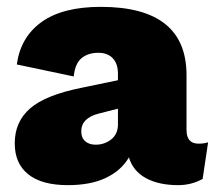

<svg xmlns="http://www.w3.org/2000/svg" viewBox="-20 -530 627 560"><path d="M587 -115 571 -8Q538 10 500 10Q443 10 405.5 -10.5Q368 -31 356 -71Q334 -33 289.5 -11.5Q245 10 178 10Q102 10 62.5 -21.5Q23 -53 23 -112Q23 -175 68 -214Q113 -253 218 -274L324 -296V-315Q324 -344 309 -360Q294 -376 267 -376Q237 -376 218 -360.5Q199 -345 195 -307L29 -342Q40 -422 101.5 -466Q163 -510 274 -510Q524 -510 524 -311V-151Q524 -111 559 -111Q576 -111 587 -115ZM324 -167V-213L269 -199Q217 -186 217 -147Q217 -128 228.5 -118Q240 -108 259 -108Q285 -108 304.5 -123.5Q324 -139 324 -167Z"/></svg>

Font: Work Sans ExtraBold
Style: Regular
Weight: 800
Designer: Wei Huang
Foundry: Wei Huang
Version: Version 1.500